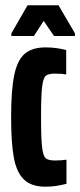

<svg xmlns="http://www.w3.org/2000/svg" viewBox="-20 -697 303 725"><path d="M22 -255Q22 -358 34 -414.5Q46 -471 74 -494.5Q102 -518 152 -518Q193 -518 230 -508V-416Q214 -419 187 -419Q162 -419 152.5 -410.5Q143 -402 139 -369Q135 -336 135 -255Q135 -173 139 -140Q143 -107 153 -99Q163 -91 188 -91Q212 -91 231 -94V-3Q190 8 152 8Q99 8 71 -18.5Q43 -45 32.5 -100.5Q22 -156 22 -255ZM23 -561V-571L84 -677H201L263 -571V-561H184L145 -618L108 -561Z"/></svg>

Font: Saira Ultra Condensed ExtraBold
Style: Regular
Weight: 800
Width: 1
Designer: Hector Gatti with collaboration of the Omnibus-Type team
Foundry: Omnibus-Type
Version: Version 1.001; ttfautohint (v1.8)